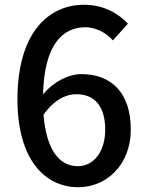

<svg xmlns="http://www.w3.org/2000/svg" viewBox="-20 -770 610 803"><path d="M306 -75C227 -75 174 -144 162 -290C206 -353 256 -376 299 -376C378 -376 420 -323 420 -228C420 -133 370 -75 306 -75ZM515 -671C473 -715 413 -750 331 -750C186 -750 53 -637 53 -354C53 -104 167 13 307 13C427 13 527 -82 527 -228C527 -384 444 -460 320 -460C267 -460 203 -428 160 -375C165 -585 243 -656 337 -656C380 -656 425 -633 452 -601Z"/></svg>

Font: Source Han Sans KR Medium
Style: Regular
Weight: 500
Designer: Ryoko NISHIZUKA (kana & ideographs); Paul D. Hunt (Latin, Greek & Cyrillic); Wenlong ZHANG (bopomofo); Sandoll Communica
Foundry: Adobe Systems Incorporated
Version: Version 1.001;PS 1.001;hotconv 1.0.78;makeotf.lib2.5.61930